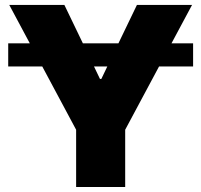

<svg xmlns="http://www.w3.org/2000/svg" viewBox="-20 -747 804 767"><path d="M751.4 -573.9V-481.5H615.4L480.1 -228.7V0H284.1V-228.7L148.8 -481.5H12.8V-573.9H99.1L17 -727.3H237.2L311.1 -573.9H453.1L527 -727.3H747.2L665.1 -573.9ZM355.5 -481.5 379.3 -431.8H384.9L408.7 -481.5Z"/></svg>

Font: Inter UI Black
Style: Regular
Weight: 900
Designer: Rasmus Andersson
Foundry: rsms
Version: 3.2;8d6f07862